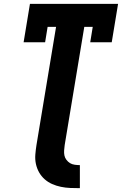

<svg xmlns="http://www.w3.org/2000/svg" viewBox="-20 -755 640 1000"><path d="M396 225H395Q371 225 346 224Q321 223 297 218Q273 213 251.5 203.5Q230 194 212.5 178.5Q195 163 183.5 142.5Q172 122 167 98.5Q162 75 164 50Q166 25 170 0L272 -615H228L215 -535H103L136 -735H595L562 -535H450L463 -615H419L317 0Q315 14 314 28Q313 42 315.5 54.5Q318 67 326 77.5Q334 88 344.5 94.5Q355 101 369 103Q383 105 396 105Z"/></svg>

Font: Iosevka Slab Heavy Extended
Style: Italic
Weight: 900
Width: 7
Italic angle: -9°
Monospace: yes
Designer: Belleve Invis
Foundry: Belleve Invis
Version: Version 11.1.0; ttfautohint (v1.8.3)